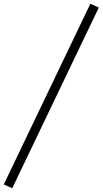

<svg xmlns="http://www.w3.org/2000/svg" viewBox="-25 -880 545 1020"><path d="M-5 100 455 -860 500 -840 40 120Z"/></svg>

Font: Kumar One
Style: Regular
Weight: 400
Designer: Parimal Parmar
Foundry: Indian Type Foundry
Version: Version 1.000;PS 1.000;hotconv 1.0.88;makeotf.lib2.5.647800